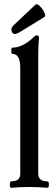

<svg xmlns="http://www.w3.org/2000/svg" viewBox="-20 -895 268 919"><path d="M53 -732Q40 -732 35.5 -746Q31 -760 45 -774L150 -873Q157 -879 170.5 -866Q184 -853 192 -835.5Q200 -818 193 -814L71 -739Q55 -732 53 -732ZM34 4Q27 4 27 -11.5Q27 -27 34 -27Q77 -27 77 -63V-569Q77 -637 40 -637Q34 -637 34 -652Q34 -667 40 -667Q88 -667 141 -717Q149 -726 157 -726Q167 -726 167 -712Q163 -682 163 -630V-63Q163 -27 207 -27Q214 -27 214 -11.5Q214 4 207 4Q167 0 121 0Q71 0 34 4Z"/></svg>

Font: Junicode Cond Medium
Style: Regular
Weight: 500
Width: 3
Designer: Peter S. Baker
Version: Version 2.201